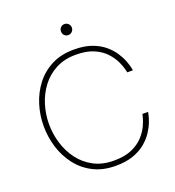

<svg xmlns="http://www.w3.org/2000/svg" viewBox="-161 -1043 1076 1180"><g transform="rotate(-20 376.5 -453.5)"><path d="M394 -845Q379 -845 369 -855.5Q359 -866 359 -881Q359 -896 369 -906.5Q379 -917 394 -917Q409 -917 419.5 -906.5Q430 -896 430 -881Q430 -866 419.5 -855.5Q409 -845 394 -845ZM395 10Q311 10 248.5 -22Q186 -54 144 -108.5Q102 -163 81 -231Q60 -299 60 -371Q60 -442 81 -509.5Q102 -577 144 -631.5Q186 -686 248.5 -718Q311 -750 395 -750Q462 -750 510.5 -732.5Q559 -715 592 -687Q625 -659 645 -628Q665 -597 675.5 -569Q686 -541 689.5 -523.5Q693 -506 693 -506H656Q656 -506 651 -527Q646 -548 631.5 -579.5Q617 -611 588.5 -642.5Q560 -674 513 -695Q466 -716 395 -716Q320 -716 264 -686.5Q208 -657 170.5 -607.5Q133 -558 114 -496.5Q95 -435 95 -371Q95 -306 114 -244Q133 -182 170.5 -132.5Q208 -83 264 -53.5Q320 -24 395 -24Q466 -24 513 -45Q560 -66 588.5 -97.5Q617 -129 631.5 -160.5Q646 -192 651 -213Q656 -234 656 -234H693Q693 -234 689.5 -216.5Q686 -199 675.5 -171Q665 -143 645 -112Q625 -81 592 -53Q559 -25 510.5 -7.5Q462 10 395 10Z"/></g></svg>

Font: Be Vietnam Pro Thin
Style: Regular
Weight: 100
Designer: Lam Bao, Tony Le, Vietanh Nguyen
Foundry: Yellow Type Foundry
Version: Version 1.002; ttfautohint (v1.8.3)